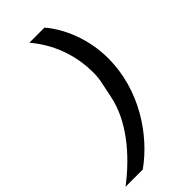

<svg xmlns="http://www.w3.org/2000/svg" viewBox="-391 -819 1015 1015"><g transform="rotate(-45 117.0 -311.0)"><path d="M304 -407C304 -553 247 -682 180 -760H67C144 -669 195 -550 195 -409C195 -392 194 -373 190 -350L170 -254C141 -105 24 35 -112 138H17C167 31 304 -170 304 -407Z"/></g></svg>

Font: Braiins Sans SemiBold
Style: Italic
Weight: 600
Italic angle: -11.31°
Designer: Mike Abbink, Paul van der Laan, Pieter van Rosmalen, Jiri Chlebus, Lubos Buracinsky
Foundry: Bold Monday, Sudetype
Version: Version 1.000;hotconv 1.0.109;makeotfexe 2.5.65596